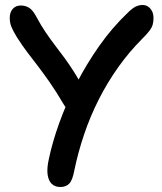

<svg xmlns="http://www.w3.org/2000/svg" viewBox="-20 -733 649 768"><path d="M221 15Q200 15 187 2.5Q174 -10 170.5 -34.5Q167 -59 175 -95Q189 -163 217 -241Q245 -319 285.5 -398Q326 -477 377.5 -550Q429 -623 490 -681Q510 -701 523.5 -707Q537 -713 550 -713Q563 -713 572.5 -706.5Q582 -700 588 -688.5Q594 -677 594 -660Q594 -645 590.5 -633.5Q587 -622 577.5 -609.5Q568 -597 549 -578Q497 -526 453.5 -465Q410 -404 375.5 -336Q341 -268 316.5 -195.5Q292 -123 277 -50Q270 -12 257 1.5Q244 15 221 15ZM285 -282Q269 -282 257.5 -290Q246 -298 237 -312Q204 -368 178 -405Q152 -442 131 -469.5Q110 -497 90 -523Q70 -549 47 -585Q32 -610 25.5 -626Q19 -642 19 -661Q19 -684 31 -697.5Q43 -711 63 -711Q80 -711 94.5 -703Q109 -695 122 -672Q144 -631 163.5 -602.5Q183 -574 201 -550.5Q219 -527 237.5 -502Q256 -477 276 -445.5Q296 -414 320 -369Q326 -357 327 -342Q328 -327 324 -313.5Q320 -300 310 -291Q300 -282 285 -282Z"/></svg>

Font: Shantell Sans Medium
Style: Regular
Weight: 500
Designer: Stephen Nixon, Anya Danilova, Shantell Martin
Foundry: Arrow Type
Version: Version 1.011;[c5ecc13dd]